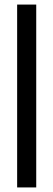

<svg xmlns="http://www.w3.org/2000/svg" viewBox="-20 -820 234 840"><path d="M55 0V-800H138.5V0Z"/></svg>

Font: Big Shoulders
Style: Regular
Weight: 400
Designer: Patric King
Foundry: XO Type Co
Version: Version 2.002